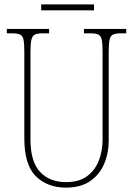

<svg xmlns="http://www.w3.org/2000/svg" viewBox="-20 -846 608 876"><path d="M281 10Q196 10 143.5 -42Q91 -94 91 -214V-608Q91 -646 87.5 -664Q84 -682 72 -688Q60 -694 35 -694H11V-714H204V-694H175Q150 -694 138.5 -688Q127 -682 123 -663.5Q119 -645 119 -606V-210Q119 -108 163 -61.5Q207 -15 281 -15Q342 -15 378.5 -43Q415 -71 431.5 -115Q448 -159 448 -207V-607Q448 -645 444.5 -663.5Q441 -682 429 -688Q417 -694 392 -694H363V-714H556V-694H532Q507 -694 495 -688Q483 -682 479.5 -663.5Q476 -645 476 -607V-205Q476 -147 455 -98Q434 -49 391 -19.5Q348 10 281 10ZM168 -799V-826H409V-799Z"/></svg>

Font: Noto Serif Tamil Condensed Thin
Style: Regular
Weight: 100
Width: 3
Designer: Indian Type Foundry, Tom Grace, and the Monotype Design Team
Foundry: Monotype Imaging Inc.
Version: Version 2.004; ttfautohint (v1.8.4.7-5d5b)